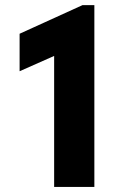

<svg xmlns="http://www.w3.org/2000/svg" viewBox="-20 -740 475 760"><path d="M194.3 -518.6 57.6 -458V-606.4L306.6 -719.7H353.5V0H194.3Z"/></svg>

Font: Reddit Sans Fudge ExtraBold
Style: Regular
Weight: 800
Designer: Stephen Hutchings
Foundry: Reddit
Version: Version 1.011